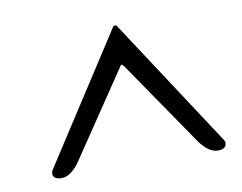

<svg xmlns="http://www.w3.org/2000/svg" viewBox="-50 -673 616 488"><g transform="rotate(-10 257.5 -429.0)"><path d="M72.2 -249.6Q64.1 -249.6 57.5 -253.1Q50.9 -256.6 50.9 -265.5Q50.9 -269 53.1 -273L269.8 -607.9H276.9L496.2 -273Q501 -265.4 496.3 -257.5Q491.5 -249.6 477.1 -249.6Q462.8 -249.6 450.3 -259.6Q437.8 -269.6 428.7 -283.1L278.3 -502.5Q274.3 -507.5 272.3 -507.1Q270.4 -506.7 268.3 -502.5L120.6 -283.3Q111.3 -269.4 98.7 -259.5Q86.2 -249.6 72.2 -249.6Z"/></g></svg>

Font: EB Garamond
Style: Italic
Weight: 400
Italic angle: -17.2°
Designer: Georg Duffner and Octavio Pardo
Foundry: Georg Duffner
Version: Version 1.001